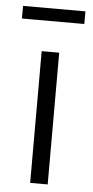

<svg xmlns="http://www.w3.org/2000/svg" viewBox="-51 -711 359 742"><g transform="rotate(5 128.5 -339.5)"><path d="M95 0V-511H163V0ZM8 -630V-679H250V-630Z"/></g></svg>

Font: Chivo ExtraLight
Style: Regular
Weight: 250
Designer: Hector Gatti
Foundry: Omnibus-Type
Version: Version 2.002